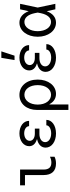

<svg xmlns="http://www.w3.org/2000/svg" viewBox="916 -1784 1067 2940"><g transform="rotate(-90 1450.0 -313.5)"><path d="M324 -540H83V-465H240V-181C240 -56 301 10 417 10C457 10 493 2 521 -13V-83C491 -68 461 -61 431 -61C359 -61 324 -100 324 -181Z M989 -402H1070C1070 -488 989 -550 877 -550C764 -550 682 -486 682 -401C682 -345 718 -303 787 -283V-279C707 -262 660 -215 660 -149C660 -57 751 10 877 10C998 10 1085 -52 1085 -138H1002C1000 -95 948 -64 878 -64C799 -64 744 -103 744 -156C744 -208 795 -244 869 -244H951V-314H874C808 -314 764 -346 764 -392C764 -441 812 -477 879 -477C941 -477 987 -446 989 -402Z M1326 -89C1359 -26 1413 10 1483 10C1610 10 1702 -108 1702 -270C1702 -435 1606 -550 1467 -550C1331 -550 1237 -439 1237 -280V200H1321V-89ZM1319 -270C1319 -390 1381 -474 1469 -474C1557 -474 1617 -391 1617 -270C1617 -149 1557 -66 1469 -66C1381 -66 1319 -150 1319 -270Z M2149 -402H2230C2230 -488 2149 -550 2037 -550C1924 -550 1842 -486 1842 -401C1842 -345 1878 -303 1947 -283V-279C1867 -262 1820 -215 1820 -149C1820 -57 1911 10 2037 10C2158 10 2245 -52 2245 -138H2162C2160 -95 2108 -64 2038 -64C1959 -64 1904 -103 1904 -156C1904 -208 1955 -244 2029 -244H2111V-314H2034C1968 -314 1924 -346 1924 -392C1924 -441 1972 -477 2039 -477C2101 -477 2147 -446 2149 -402ZM2134 -827H2035L2001 -625H2068Z M2573 -550C2449 -550 2358 -432 2358 -270C2358 -109 2449 10 2574 10C2653 10 2714 -39 2749 -132L2778 0H2862L2805 -270L2862 -540H2778L2749 -408C2714 -501 2653 -550 2573 -550ZM2718 -220C2697 -121 2649 -66 2584 -66C2502 -66 2443 -152 2443 -270C2443 -388 2502 -474 2584 -474C2649 -474 2697 -419 2718 -320L2728 -270Z"/></g></svg>

Font: CommitMono-dimboump
Style: Regular
Weight: 400
Monospace: yes
Designer: Eigil Nikolajsen
Foundry: Eigil Nikolajsen
Version: Version 1.143